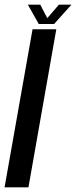

<svg xmlns="http://www.w3.org/2000/svg" viewBox="-40 -800 326 820"><path d="M-20.5 0 99 -675H200.5L81.5 0ZM125.5 -697.5 79 -780H132L162 -722.5L211.5 -780H265L191 -697.5Z"/></svg>

Font: Anybody Condensed Medium
Style: Italic
Weight: 500
Width: 3
Italic angle: -10°
Designer: Tyler Finck
Foundry: Etcetera Type Company
Version: Version 1.010; ttfautohint (v1.8.3) -l 8 -r 50 -G 200 -x 14 